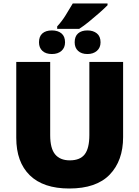

<svg xmlns="http://www.w3.org/2000/svg" viewBox="-20 -1068 797 1098"><path d="M307 -917Q333 -945 354.5 -979.5Q376 -1014 396 -1048H595V-1038Q574 -1017 545.5 -992Q517 -967 487.5 -943Q458 -919 433 -903H307ZM277 -759Q242 -759 222.5 -777Q203 -795 203 -826Q203 -860 222.5 -877Q242 -894 277 -894Q311 -894 331.5 -877Q352 -860 352 -826Q352 -795 331.5 -777Q311 -759 277 -759ZM480 -759Q446 -759 426.5 -777Q407 -795 407 -826Q407 -860 426.5 -877Q446 -894 480 -894Q513 -894 534 -877Q555 -860 555 -826Q555 -795 534 -777Q513 -759 480 -759ZM684 -284Q684 -149 607.5 -69.5Q531 10 376 10Q228 10 150.5 -65.5Q73 -141 73 -280V-714H267V-295Q267 -219 295.5 -185Q324 -151 379 -151Q438 -151 464.5 -185.5Q491 -220 491 -296V-714H684Z"/></svg>

Font: Noto Sans Black
Style: Regular
Weight: 900
Designer: Monotype Design Team
Foundry: Monotype Imaging Inc.
Version: Version 2.007